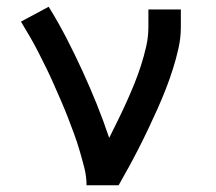

<svg xmlns="http://www.w3.org/2000/svg" viewBox="-20 -548 640 568"><path d="M236 0Q236 -26 229.5 -51.5Q223 -77 215.5 -102.5Q208 -128 199 -152.5Q190 -177 180.5 -201.5Q171 -226 160.5 -250Q150 -274 139.5 -298Q129 -322 117.5 -345.5Q106 -369 94 -392.5Q82 -416 69 -438.5Q56 -461 42 -484L124 -528Q152 -483 176.5 -435.5Q201 -388 223.5 -339Q246 -290 266 -240.5Q286 -191 303 -140Q316 -166 329 -192.5Q342 -219 354 -245.5Q366 -272 377 -299Q388 -326 397 -354Q406 -382 412.5 -410.5Q419 -439 419 -468V-520H515V-468Q515 -436 508 -405Q501 -374 491.5 -344Q482 -314 470.5 -284.5Q459 -255 446 -226Q433 -197 419.5 -168.5Q406 -140 391.5 -111.5Q377 -83 362 -55.5Q347 -28 331 0Z"/></svg>

Font: Zed Mono Medium Extended
Style: Regular
Weight: 500
Width: 7
Monospace: yes
Designer: Belleve Invis
Foundry: Belleve Invis
Version: Version 1.0.0; ttfautohint (v1.8.4)